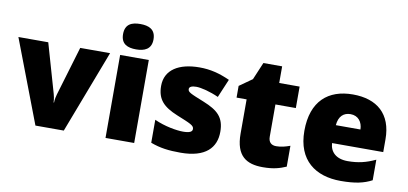

<svg xmlns="http://www.w3.org/2000/svg" viewBox="-72 -1013 2675 1260"><g transform="rotate(10 1265.5 -383.0)"><path d="M211 0H400L611 -553H412L314 -225C311 -214 305 -192 305 -170H302C302 -191 295 -220 293 -226L199 -553H0Z M774 -776C718 -776 673 -759 673 -691C673 -625 718 -607 774 -607C829 -607 876 -625 876 -691C876 -759 829 -776 774 -776ZM869 -553H678V0H869Z M1413 -170C1413 -267 1367 -307 1271 -346C1179 -383 1160 -390 1160 -411C1160 -426 1177 -434 1207 -434C1240 -434 1302 -418 1357 -393L1409 -516C1340 -547 1279 -563 1206 -563C1069 -563 978 -508 978 -400C978 -309 1023 -266 1115 -228C1208 -190 1233 -181 1233 -157C1233 -138 1214 -129 1171 -129C1129 -129 1049 -142 979 -174V-21C1043 3 1100 10 1179 10C1347 10 1413 -65 1413 -170Z M1790 -141C1757 -141 1738 -159 1738 -195V-410H1874V-553H1738V-664H1613L1564 -548L1479 -488V-410H1546V-182C1546 -32 1619 10 1727 10C1799 10 1840 -3 1882 -21V-160C1851 -149 1824 -141 1790 -141Z M2228 -563C2065 -563 1955 -472 1955 -273C1955 -76 2079 10 2246 10C2342 10 2400 -3 2453 -31V-168C2392 -139 2338 -126 2269 -126C2191 -126 2151 -167 2148 -225H2489V-310C2489 -479 2389 -563 2228 -563ZM2235 -433C2287 -433 2315 -394 2316 -345H2152C2157 -406 2190 -433 2235 -433Z"/></g></svg>

Font: Noto Sans Canadian Aboriginal Black
Style: Regular
Weight: 900
Designer: Monotype Design Team, Typotheque's Kevin King
Foundry: Monotype Imaging Inc.
Version: Version 2.004